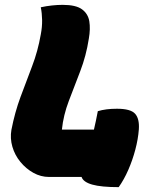

<svg xmlns="http://www.w3.org/2000/svg" viewBox="-20 -729 640 791"><path d="M182 0Q148 0 117.5 -17Q87 -34 64 -62Q41 -90 31 -124.5Q21 -159 27 -194Q41 -266 64.5 -329.5Q88 -393 112 -455.5Q136 -518 148 -587Q154 -618 153.5 -646.5Q153 -675 148 -699Q171 -704 194 -706.5Q217 -709 238 -709Q293 -709 318 -690.5Q343 -672 348 -641Q353 -610 346 -570Q335 -499 310.5 -435.5Q286 -372 263.5 -313Q241 -254 235 -195H367Q371 -212 375 -231Q379 -250 383 -271Q416 -281 462 -281Q518 -281 536.5 -260.5Q555 -240 552 -196Q549 -156 537.5 -112.5Q526 -69 508.5 -29Q491 11 469 42Q397 42 360 31.5Q323 21 316 0Z"/></svg>

Font: Recursive Mn Csl St Blk
Style: Italic
Weight: 900
Italic angle: -15°
Monospace: yes
Version: Version 1.079;hotconv 1.0.112;makeotfexe 2.5.65598; ttfautoh